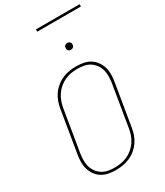

<svg xmlns="http://www.w3.org/2000/svg" viewBox="-264 -1202 1128 1313"><g transform="rotate(-30 300.0 -545.5)"><path d="M246 8Q216 8 188 2.5Q160 -3 136.5 -17.5Q113 -32 97 -54.5Q81 -77 73 -103.5Q65 -130 65.5 -159.5Q66 -189 71 -218L125 -544Q129 -571 138.5 -598Q148 -625 164.5 -649Q181 -673 204 -692Q227 -711 253.5 -722.5Q280 -734 308 -738.5Q336 -743 363 -743Q393 -743 421 -737.5Q449 -732 472.5 -717.5Q496 -703 512 -680.5Q528 -658 536 -631.5Q544 -605 543.5 -575.5Q543 -546 538 -517L484 -191Q480 -164 470.5 -137Q461 -110 444.5 -86Q428 -62 405 -43Q382 -24 355.5 -12.5Q329 -1 301 3.5Q273 8 246 8ZM247 -11Q271 -11 296.5 -15Q322 -19 346.5 -30Q371 -41 391.5 -58.5Q412 -76 427.5 -98Q443 -120 451.5 -145Q460 -170 464 -194L518 -520Q522 -546 522.5 -572.5Q523 -599 516.5 -623Q510 -647 495.5 -667Q481 -687 460.5 -700.5Q440 -714 415 -719Q390 -724 363 -724Q339 -724 313 -720Q287 -716 263 -705Q239 -694 218 -676.5Q197 -659 182 -637Q167 -615 158 -590Q149 -565 145 -541L91 -215Q87 -189 86.5 -162.5Q86 -136 92.5 -112Q99 -88 113.5 -68Q128 -48 148.5 -34.5Q169 -21 194.5 -16Q220 -11 247 -11ZM390 -859Q384 -859 378.5 -861Q373 -863 369 -867.5Q365 -872 364.5 -878.5Q364 -885 365 -891Q365 -896 367.5 -900Q370 -904 374 -906.5Q378 -909 382 -910.5Q386 -912 391 -912Q397 -912 402.5 -909.5Q408 -907 412 -902.5Q416 -898 417 -891.5Q418 -885 417 -879Q416 -874 413.5 -870Q411 -866 407.5 -863.5Q404 -861 399.5 -860Q395 -859 390 -859ZM252 -1081V-1099H597V-1081Z"/></g></svg>

Font: Iosevka Thin Extended Oblique
Style: Regular
Weight: 100
Width: 7
Italic angle: -9°
Monospace: yes
Designer: Belleve Invis
Foundry: Belleve Invis
Version: Version 32.5.0; ttfautohint (v1.8.4)